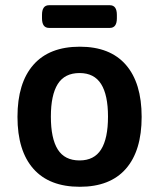

<svg xmlns="http://www.w3.org/2000/svg" viewBox="-20 -709 609 736"><path d="M168 -602Q141 -602 141 -639V-652Q141 -689 168 -689H401Q428 -689 428 -652V-639Q428 -602 401 -602ZM286 7Q169 7 108 -62Q47 -131 47 -261Q47 -391 108 -460.5Q169 -530 286 -530Q402 -530 462.5 -460.5Q523 -391 523 -261Q523 -131 462.5 -62Q402 7 286 7ZM285 -94Q341 -94 367.5 -136Q394 -178 394 -262Q394 -345 367.5 -387Q341 -429 285 -429Q228 -429 201.5 -387Q175 -345 175 -262Q175 -178 201.5 -136Q228 -94 285 -94Z"/></svg>

Font: Asap SemiBold
Style: Regular
Weight: 600
Designer: Pablo Cosgaya
Foundry: Omnibus-Type
Version: Version 3.001; ttfautohint (v1.8.3)